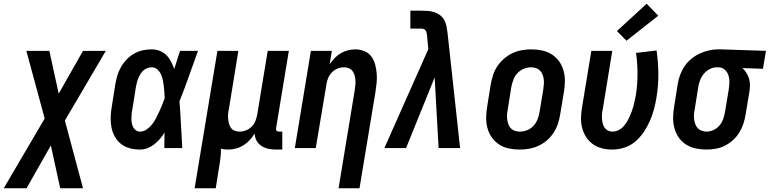

<svg xmlns="http://www.w3.org/2000/svg" viewBox="-74 -792 4117 1027"><path d="M-54 215 165 -158 67 -520H190L240 -291L370 -520H492L273 -147L370 215H248L198 -14L68 215Z M675 8Q647 8 620.5 1Q594 -6 573.5 -22Q553 -38 540 -61.5Q527 -85 522 -111.5Q517 -138 518 -166Q519 -194 524 -222L543 -342Q547 -366 554 -389Q561 -412 573.5 -434Q586 -456 604 -474.5Q622 -493 644 -505.5Q666 -518 690 -523Q714 -528 737 -528Q760 -528 780.5 -520Q801 -512 816 -497Q831 -482 841 -462.5Q851 -443 858 -423Q866 -447 873.5 -471.5Q881 -496 889 -520H985Q960 -452 936.5 -384.5Q913 -317 886 -250Q891 -188 894 -125Q897 -62 901 0H805Q805 -21 805.5 -41.5Q806 -62 806 -83Q795 -65 781.5 -49Q768 -33 751 -20Q734 -7 714.5 0.5Q695 8 675 8ZM675 -88Q694 -88 711 -100Q728 -112 740 -127.5Q752 -143 761 -160.5Q770 -178 778 -195.5Q786 -213 793.5 -231Q801 -249 807 -267Q806 -284 805 -300.5Q804 -317 802 -333.5Q800 -350 796.5 -366Q793 -382 786 -396.5Q779 -411 766.5 -421.5Q754 -432 737 -432Q725 -432 713.5 -427.5Q702 -423 692.5 -414.5Q683 -406 676.5 -395Q670 -384 665.5 -373Q661 -362 658 -350Q655 -338 653 -327L634 -207Q631 -194 630 -182Q629 -170 629 -157.5Q629 -145 631 -133.5Q633 -122 638.5 -111.5Q644 -101 653.5 -94.5Q663 -88 675 -88Z M967 215 1089 -520H1201L1150 -207Q1147 -193 1146 -180Q1145 -167 1146.5 -154Q1148 -141 1151.5 -128.5Q1155 -116 1162.5 -106.5Q1170 -97 1182.5 -92.5Q1195 -88 1208 -88Q1225 -88 1242.5 -95Q1260 -102 1273 -115.5Q1286 -129 1292.5 -146Q1299 -163 1302 -180L1358 -520H1471L1403 -108Q1402 -104 1402.5 -100Q1403 -96 1405.5 -93Q1408 -90 1412 -89Q1416 -88 1420 -88H1436V8H1404Q1382 8 1362 4Q1342 0 1325 -11Q1308 -22 1298.5 -39.5Q1289 -57 1288 -78Q1277 -59 1261.5 -42.5Q1246 -26 1227.5 -14.5Q1209 -3 1188 2.5Q1167 8 1147 8Q1137 8 1127 7Q1117 6 1108 3Q1108 29 1105 55Q1102 81 1097 107L1080 215Z M1737 215 1824 -313Q1826 -327 1827 -340Q1828 -353 1827 -366Q1826 -379 1822 -391.5Q1818 -404 1810.5 -413.5Q1803 -423 1791 -427.5Q1779 -432 1766 -432Q1748 -432 1731 -425Q1714 -418 1701 -404.5Q1688 -391 1681 -374Q1674 -357 1672 -340L1615 0H1503L1589 -520H1701L1689 -448Q1701 -466 1716 -481.5Q1731 -497 1749 -507.5Q1767 -518 1787 -523Q1807 -528 1827 -528Q1852 -528 1875 -518.5Q1898 -509 1912 -490Q1926 -471 1932.5 -447.5Q1939 -424 1941 -399Q1943 -374 1940.5 -348.5Q1938 -323 1934 -298L1849 215Z M1982 0 2217 -529 2210 -605Q2210 -605 2210 -605Q2210 -605 2210 -605Q2210 -605 2210 -605Q2210 -605 2210 -605Q2209 -612 2207.5 -618.5Q2206 -625 2202 -630Q2198 -635 2191.5 -637Q2185 -639 2178 -639H2121V-735H2178Q2197 -735 2215.5 -733.5Q2234 -732 2250.5 -726.5Q2267 -721 2281 -710Q2295 -699 2303 -683.5Q2311 -668 2314.5 -650.5Q2318 -633 2320 -615L2387 0H2272L2251 -378L2098 0Z M2706 8Q2676 8 2647.5 2Q2619 -4 2596 -19Q2573 -34 2557 -56.5Q2541 -79 2533.5 -106.5Q2526 -134 2526.5 -163.5Q2527 -193 2532 -222L2551 -342Q2556 -367 2564 -392Q2572 -417 2587 -439Q2602 -461 2623 -479Q2644 -497 2668 -508Q2692 -519 2717.5 -523.5Q2743 -528 2767 -528Q2797 -528 2825.5 -522Q2854 -516 2877.5 -501Q2901 -486 2917 -463.5Q2933 -441 2940.5 -413.5Q2948 -386 2947.5 -356.5Q2947 -327 2942 -298L2922 -178Q2918 -153 2909.5 -128Q2901 -103 2886.5 -81Q2872 -59 2851 -41Q2830 -23 2806 -12Q2782 -1 2756.5 3.5Q2731 8 2706 8ZM2707 -88Q2727 -88 2746.5 -96Q2766 -104 2780 -119.5Q2794 -135 2801.5 -154.5Q2809 -174 2812 -193L2832 -313Q2834 -327 2835 -341Q2836 -355 2834.5 -368Q2833 -381 2828 -393.5Q2823 -406 2814 -415Q2805 -424 2792.5 -428Q2780 -432 2766 -432Q2747 -432 2727.5 -424Q2708 -416 2693.5 -400.5Q2679 -385 2672 -365.5Q2665 -346 2661 -327L2642 -207Q2639 -193 2638 -179Q2637 -165 2639 -152Q2641 -139 2645.5 -126.5Q2650 -114 2659 -105Q2668 -96 2681 -92Q2694 -88 2707 -88Z M3201 8Q3172 8 3145 1Q3118 -6 3096.5 -21.5Q3075 -37 3060.5 -60Q3046 -83 3039.5 -109.5Q3033 -136 3034 -165Q3035 -194 3040 -222L3089 -520H3201L3150 -207Q3147 -194 3146 -181Q3145 -168 3146 -155.5Q3147 -143 3150 -131Q3153 -119 3160 -109Q3167 -99 3178 -93.5Q3189 -88 3202 -88Q3217 -88 3232 -94.5Q3247 -101 3258 -112.5Q3269 -124 3277.5 -137.5Q3286 -151 3292.5 -165.5Q3299 -180 3304.5 -194.5Q3310 -209 3314 -223.5Q3318 -238 3321 -253Q3324 -268 3327 -282Q3336 -340 3336 -397Q3336 -454 3328 -509L3438 -522Q3447 -460 3447.5 -396.5Q3448 -333 3437 -268Q3432 -237 3423.5 -205.5Q3415 -174 3401.5 -143.5Q3388 -113 3368.5 -84.5Q3349 -56 3323 -34Q3297 -12 3264.5 -2Q3232 8 3201 8ZM3277 -574 3226 -626 3385 -772 3447 -708Z M3705 8Q3676 8 3647.5 2Q3619 -4 3595.5 -19Q3572 -34 3556.5 -56.5Q3541 -79 3533.5 -106.5Q3526 -134 3526.5 -163.5Q3527 -193 3532 -222L3551 -342Q3555 -367 3564 -391.5Q3573 -416 3587.5 -437.5Q3602 -459 3623 -476.5Q3644 -494 3667.5 -505Q3691 -516 3716 -522Q3741 -528 3766 -528Q3770 -528 3773.5 -528Q3777 -528 3781 -528L4023 -520L4007 -424L3897 -428Q3910 -416 3919 -401.5Q3928 -387 3933 -370Q3938 -353 3937.5 -334.5Q3937 -316 3934 -298L3914 -178Q3910 -153 3902 -129Q3894 -105 3880 -82.5Q3866 -60 3846 -42Q3826 -24 3803 -12.5Q3780 -1 3755 3.5Q3730 8 3705 8ZM3706 -88Q3725 -88 3743.5 -97Q3762 -106 3775 -121.5Q3788 -137 3794.5 -156Q3801 -175 3804 -193L3824 -313Q3827 -333 3827.5 -352Q3828 -371 3822.5 -388.5Q3817 -406 3803.5 -418.5Q3790 -431 3771 -432H3765Q3764 -432 3762.5 -432Q3761 -432 3759 -432Q3741 -432 3722.5 -422.5Q3704 -413 3691 -397.5Q3678 -382 3671 -363.5Q3664 -345 3661 -327L3642 -207Q3639 -193 3638 -179.5Q3637 -166 3639 -152.5Q3641 -139 3645.5 -127Q3650 -115 3658.5 -106Q3667 -97 3680 -92.5Q3693 -88 3706 -88Z"/></svg>

Font: Iosevka SS04 Oblique
Style: Bold
Weight: 700
Italic angle: -9°
Monospace: yes
Designer: Belleve Invis
Foundry: Belleve Invis
Version: Version 19.0.0; ttfautohint (v1.8.4)